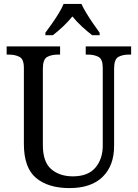

<svg xmlns="http://www.w3.org/2000/svg" viewBox="-20 -951 704 981"><path d="M335 10Q226 10 164 -42Q102 -94 102 -216V-604Q102 -649 79.5 -660.5Q57 -672 26 -672H14V-714H287V-672H275Q243 -672 221 -660Q199 -648 199 -600V-210Q199 -123 242 -86.5Q285 -50 352 -50Q430 -50 467.5 -94.5Q505 -139 505 -207V-604Q505 -649 483 -660.5Q461 -672 430 -672H418V-714H650V-672H638Q606 -672 584.5 -660Q563 -648 563 -600V-205Q563 -105 504.5 -47.5Q446 10 335 10ZM212 -784Q226 -803 244.5 -829Q263 -855 279.5 -882Q296 -909 305 -931H396Q406 -909 422.5 -882Q439 -855 457 -829Q475 -803 489 -784V-771H451Q425 -791 398 -816Q371 -841 350 -867Q329 -841 302.5 -816Q276 -791 250 -771H212Z"/></svg>

Font: Noto Serif Lao SemCond
Style: Regular
Weight: 400
Width: 4
Designer: Monotype Design Team
Foundry: Monotype Imaging Inc.
Version: Version 2.004; ttfautohint (v1.8.4.7-5d5b)